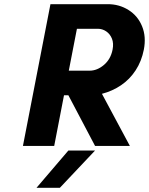

<svg xmlns="http://www.w3.org/2000/svg" viewBox="-20 -700 714 921"><path d="M222 -680H497Q552 -680 596.5 -652Q641 -624 661.5 -574Q682 -524 670 -462Q659 -406 630.5 -362.5Q602 -319 560.5 -291Q519 -263 469 -250L603 0H436L308 -243H287L240 0H90ZM520 -462Q526 -492 517 -514.5Q508 -537 489.5 -549.5Q471 -562 449 -562H349L310 -361H410Q446 -361 478.5 -388.5Q511 -416 520 -462ZM308 22H436L267 201H155Z"/></svg>

Font: Teachers[wght] Italic
Style: Regular
Weight: 400
Designer: Alfredo Marco Pradil & Chank Diesel
Version: Version 1.000;Glyphs 3.1.2 (3151)